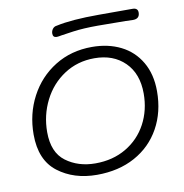

<svg xmlns="http://www.w3.org/2000/svg" viewBox="-74 -710 747 781"><g transform="rotate(-10 299.5 -320.0)"><path d="M39 -206Q39 -291 76.5 -362Q114 -433 181 -474.5Q248 -516 334 -516Q401 -516 453 -490Q505 -464 534.5 -413.5Q564 -363 564 -293Q564 -207 527 -140.5Q490 -74 422.5 -37Q355 0 265 0Q170 0 104.5 -50Q39 -100 39 -206ZM509 -293Q509 -375 461.5 -422Q414 -469 336 -469Q266 -469 211 -433Q156 -397 125.5 -336.5Q95 -276 95 -206Q95 -122 145.5 -84.5Q196 -47 267 -47Q339 -47 394 -79.5Q449 -112 479 -168Q509 -224 509 -293ZM185 -597Q185 -608 191.5 -616.5Q198 -625 209 -626Q272 -640 385 -640H524Q546 -640 546 -621Q546 -595 518 -595Q501 -595 488 -596L373 -597Q313 -597 270 -591Q227 -585 222 -584Q207 -581 201 -581Q185 -581 185 -597Z"/></g></svg>

Font: Mali Light
Style: Italic
Weight: 300
Italic angle: -10°
Version: Version 1.000; ttfautohint (v1.6)